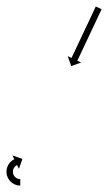

<svg xmlns="http://www.w3.org/2000/svg" viewBox="-31 -540 336 597"><path d="M284.1 -509.5C284.4 -510.1 284.7 -510.7 284.9 -511.3L266.9 -519.9C266.6 -519.3 266.3 -518.7 266 -518.1C265.2 -516.4 264.4 -514.7 263.6 -513C262.4 -510.4 261.1 -507.7 259.9 -505.1C258.3 -501.7 256.7 -498.3 255.1 -494.9C253.2 -490.8 251.3 -486.8 249.3 -482.7C247.2 -478.2 245.1 -473.7 243 -469.2C240.7 -464.4 238.4 -459.6 236.2 -454.8C233.8 -449.8 231.5 -444.8 229.1 -439.8C226.8 -434.8 224.4 -429.9 222.1 -424.9C219.8 -420.1 217.5 -415.2 215.3 -410.4C213.1 -405.9 211 -401.4 208.9 -396.9C207 -392.9 205.1 -388.8 203.2 -384.8C201.6 -381.4 199.9 -378 198.3 -374.5C197.1 -371.9 195.9 -369.3 194.6 -366.7C193.8 -365 193 -363.3 192.2 -361.6C191.9 -361 191.7 -360.4 191.4 -359.8L179.5 -365.4L190.5 -334.5L221.4 -345.6L209.5 -351.2C209.7 -351.8 210 -352.4 210.3 -353C211.1 -354.7 211.9 -356.4 212.7 -358.1C213.9 -360.8 215.2 -363.4 216.4 -366C218 -369.4 219.6 -372.8 221.3 -376.3C223.2 -380.3 225.1 -384.3 227 -388.4C229.1 -392.9 231.2 -397.4 233.3 -401.9C235.6 -406.7 237.9 -411.5 240.2 -416.4C242.5 -421.3 244.9 -426.3 247.2 -431.3C249.5 -436.3 251.9 -441.2 254.2 -446.2C256.5 -451 258.8 -455.9 261.1 -460.7C263.2 -465.2 265.3 -469.7 267.4 -474.2C269.3 -478.2 271.2 -482.3 273.1 -486.3C274.8 -489.7 276.4 -493.2 278 -496.6C279.2 -499.2 280.5 -501.8 281.7 -504.5C282.5 -506.2 283.3 -507.8 284.1 -509.5ZM30.8 37C31.2 37 31.5 37 31.9 37L32.1 17C31.8 17 31.5 17 31.2 17C31.2 17 31.3 17 31.3 17C31.4 17 31.4 17 31.4 17C30.7 17 29.9 16.9 29.2 16.8C29.2 16.8 29.3 16.8 29.4 16.9C29.4 16.9 29.5 16.9 29.5 16.9C28.4 16.7 27.2 16.5 26.1 16.2C26.1 16.2 26.2 16.3 26.3 16.3C26.5 16.3 26.6 16.4 26.6 16.4C25.1 16 23.7 15.5 22.3 14.9C22.3 14.9 22.4 15 22.6 15C22.7 15.1 22.9 15.1 22.9 15.1C21.3 14.4 19.7 13.5 18.2 12.5C18.2 12.5 18.4 12.6 18.5 12.7C18.7 12.8 18.8 12.9 18.8 12.9C17.2 11.7 15.7 10.3 14.4 8.8C14.4 8.8 14.5 9 14.6 9.1C14.8 9.3 14.9 9.4 14.9 9.4C13.6 7.8 12.4 6 11.3 4.1C11.3 4.1 11.4 4.3 11.5 4.5C11.6 4.7 11.7 4.9 11.7 4.9C10.8 2.9 10 0.8 9.5 -1.4C9.5 -1.4 9.5 -1.2 9.5 -0.9C9.6 -0.7 9.6 -0.5 9.6 -0.5C9.2 -2.7 9 -4.9 9 -7.1C9 -7.1 9 -6.9 9 -6.7C9 -6.5 9 -6.3 9 -6.3C9.1 -8.4 9.4 -10.5 9.9 -12.6C9.9 -12.6 9.9 -12.4 9.8 -12.2C9.8 -12 9.7 -11.8 9.7 -11.8C10.3 -13.7 11.1 -15.6 12 -17.4C12 -17.4 11.9 -17.2 11.8 -17.1C11.7 -16.9 11.6 -16.7 11.6 -16.7C12.5 -18.3 13.5 -19.8 14.7 -21.2C14.7 -21.2 14.6 -21.1 14.5 -20.9C14.4 -20.8 14.3 -20.7 14.3 -20.7C15.3 -21.8 16.3 -22.9 17.5 -23.9C17.5 -23.9 17.4 -23.8 17.3 -23.7C17.2 -23.6 17.1 -23.6 17.1 -23.6C18 -24.3 19 -25 19.9 -25.6C19.9 -25.6 19.9 -25.6 19.8 -25.5C19.7 -25.5 19.6 -25.4 19.6 -25.4C20.3 -25.8 20.9 -26.2 21.6 -26.5C21.6 -26.5 21.5 -26.5 21.5 -26.5C21.4 -26.5 21.4 -26.4 21.4 -26.4C21.7 -26.6 21.9 -26.7 22.2 -26.8L27.9 -15L38.7 -45.9L7.7 -56.7L13.5 -44.8C13.2 -44.7 12.8 -44.5 12.5 -44.3C12.5 -44.3 12.4 -44.3 12.4 -44.3C12.4 -44.3 12.3 -44.3 12.3 -44.3C11.3 -43.7 10.3 -43.2 9.3 -42.6C9.3 -42.6 9.3 -42.5 9.2 -42.5C9.1 -42.4 9 -42.4 9 -42.4C7.5 -41.4 6.1 -40.4 4.7 -39.3C4.7 -39.3 4.6 -39.2 4.5 -39.1C4.4 -39 4.3 -38.9 4.3 -38.9C2.6 -37.4 1 -35.8 -0.6 -34.1C-0.6 -34.1 -0.7 -34 -0.8 -33.9C-0.9 -33.8 -1 -33.6 -1 -33.6C-2.7 -31.5 -4.2 -29.3 -5.6 -27C-5.6 -27 -5.7 -26.8 -5.8 -26.6C-5.8 -26.5 -5.9 -26.3 -5.9 -26.3C-7.3 -23.6 -8.4 -20.8 -9.3 -17.9C-9.3 -17.9 -9.4 -17.7 -9.4 -17.5C-9.5 -17.3 -9.5 -17.1 -9.5 -17.1C-10.3 -14 -10.7 -10.8 -11 -7.7C-11 -7.7 -11 -7.4 -11 -7.2C-11 -7.1 -11 -6.8 -11 -6.8C-10.9 -3.6 -10.6 -0.3 -10.1 3C-10.1 3 -10 3.2 -10 3.4C-9.9 3.6 -9.9 3.8 -9.9 3.8C-9 7 -7.9 10.2 -6.5 13.2C-6.5 13.2 -6.4 13.4 -6.3 13.6C-6.2 13.8 -6.1 13.9 -6.1 13.9C-4.5 16.8 -2.7 19.5 -0.7 22C-0.7 22 -0.6 22.1 -0.4 22.3C-0.3 22.4 -0.2 22.6 -0.2 22.6C1.9 24.8 4.1 26.8 6.5 28.7C6.5 28.7 6.7 28.8 6.8 28.9C7 29 7.1 29.1 7.1 29.1C9.4 30.6 11.7 32 14.2 33.1C14.2 33.1 14.3 33.2 14.5 33.3C14.6 33.3 14.7 33.4 14.7 33.4C16.9 34.3 19 35 21.2 35.6C21.2 35.6 21.4 35.7 21.5 35.7C21.6 35.7 21.7 35.8 21.7 35.8C23.4 36.1 25.2 36.5 26.9 36.7C26.9 36.7 27 36.7 27.1 36.7C27.2 36.7 27.3 36.7 27.3 36.7C28.4 36.8 29.5 36.9 30.6 37C30.6 37 30.7 37 30.7 37C30.8 37 30.8 37 30.8 37Z"/></svg>

Font: FRB American Cursive Just Arrows Semibold
Style: Italic
Weight: 600
Italic angle: -25°
Version: Version 2.0;Modular Font Editor K font №1